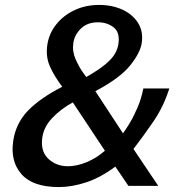

<svg xmlns="http://www.w3.org/2000/svg" viewBox="-20 -754 741 779"><path d="M219 5Q113.5 5 67.5 -47Q21.5 -99 33.5 -181.5Q44 -253.5 93 -304.5Q142 -355.5 232.5 -402Q199.5 -446 182.2 -485.2Q165 -524.5 172 -572.5Q179 -618 207.8 -654.5Q236.5 -691 281.8 -712.5Q327 -734 382 -734Q435 -734 476.8 -714.8Q518.5 -695.5 540.2 -660.8Q562 -626 555 -579Q548.5 -538.5 507.5 -487.8Q466.5 -437 367 -384L479 -213Q489.5 -227 505.5 -253.2Q521.5 -279.5 537.2 -315.8Q553 -352 561.5 -395H667Q643.5 -321 602.5 -261.2Q561.5 -201.5 521.5 -149.5L622 0H501L448 -78Q388 -33.5 329.8 -14.2Q271.5 5 219 5ZM330 -441.5Q379 -469.5 406.5 -492.2Q434 -515 445.8 -535.2Q457.5 -555.5 460.5 -576Q467.5 -623.5 439.8 -644Q412 -664.5 375 -663.5Q334 -663 308 -637.8Q282 -612.5 277.5 -579Q272.5 -545.5 287 -513.2Q301.5 -481 315.5 -461.5ZM255.5 -79.5Q291.5 -79.5 332 -96.2Q372.5 -113 405.5 -142.5L275.5 -338.5Q225.5 -311.5 189.8 -273Q154 -234.5 150.5 -185.5Q146.5 -136 178.2 -107.8Q210 -79.5 255.5 -79.5Z"/></svg>

Font: Public Sans Medium
Style: Italic
Weight: 500
Italic angle: -8°
Designer: The Public Sans project authors (U.S. Web Design System). Libre Franklin designed by Pablo Impallari and Rodrigo Fuenzal
Version: Version 1.007; ttfautohint (v1.8.1) -l 8 -r 50 -G 200 -x 14 